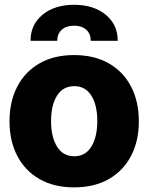

<svg xmlns="http://www.w3.org/2000/svg" viewBox="-20 -787 631 817"><path d="M295.4 10.3Q209.5 10.3 147.9 -25.1Q86.4 -60.5 53.5 -123.8Q20.5 -187 20.5 -271Q20.5 -355 53.5 -418.5Q86.4 -481.9 147.9 -517.3Q209.5 -552.7 295.4 -552.7Q381.3 -552.7 443.1 -517.3Q504.9 -481.9 537.8 -418.5Q570.8 -355 570.8 -271Q570.8 -187 537.8 -123.8Q504.9 -60.5 443.1 -25.1Q381.3 10.3 295.4 10.3ZM296.4 -122.1Q343.3 -122.1 368.7 -163.1Q394 -204.1 394 -272Q394 -339.8 368.7 -380.1Q343.3 -420.4 296.4 -420.4Q248 -420.4 222.7 -380.1Q197.3 -339.8 197.3 -272Q197.3 -204.1 222.7 -163.1Q248 -122.1 296.4 -122.1ZM109.9 -613.3Q109.9 -682.1 161.1 -724.4Q212.4 -766.6 295.4 -766.6Q378.4 -766.6 429.7 -724.4Q481 -682.1 481 -613.3H366.2Q366.2 -643.1 347.2 -660.4Q328.1 -677.7 295.4 -677.7Q262.2 -677.7 242.9 -660.4Q223.6 -643.1 223.6 -613.3Z"/></svg>

Font: Inter Tight ExtraBold
Style: Regular
Weight: 800
Designer: Rasmus Andersson
Foundry: rsms
Version: Version 3.004; ttfautohint (v1.8.4.7-5d5b)